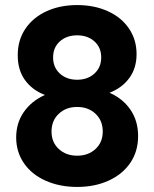

<svg xmlns="http://www.w3.org/2000/svg" viewBox="-20 -731 612 762"><path d="M286.2 -113.1Q330.5 -113.1 359.2 -139.8Q387.8 -166.4 387.8 -208.9Q387.8 -252.4 359.2 -279.4Q330.5 -306.5 286.2 -306.5Q241.8 -306.5 213.2 -279.4Q184.5 -252.4 184.5 -208.9Q184.5 -166.4 213.2 -139.8Q241.8 -113.1 286.2 -113.1ZM286.2 -414.5Q327.9 -414.5 354.8 -439.1Q381.7 -463.6 381.7 -503.1Q381.7 -542.6 354.8 -566.7Q327.9 -590.8 286.2 -590.8Q244.4 -590.8 217.5 -566.7Q190.7 -542.6 190.7 -503.1Q190.7 -463.6 217.5 -439.1Q244.4 -414.5 286.2 -414.5ZM528.1 -190.6Q528.1 -130.4 497.3 -84.9Q466.5 -39.4 411.4 -14.3Q356.4 10.9 286.2 10.9Q216.7 10.9 161.3 -13.8Q105.8 -38.4 75 -83.3Q44.2 -128.1 44.2 -185.6Q44.2 -242.4 74 -285.7Q103.8 -328.9 154.6 -352.4Q205.4 -375.9 266.2 -375.9V-335.8Q205.3 -335.8 156.5 -354.9Q107.7 -373.9 79 -413.4Q50.4 -452.9 50.4 -512Q50.4 -571.6 80.5 -616.5Q110.7 -661.4 164.3 -686.2Q218 -710.9 286.2 -710.9Q354.4 -710.9 408 -686.5Q461.7 -662.2 491.8 -617.9Q522 -573.6 522 -516.4Q522 -460.5 493.3 -421.5Q464.7 -382.5 415.9 -363.3Q367.1 -344.1 306.2 -344.1V-384.2Q367.6 -384.2 418.1 -361.3Q468.5 -338.5 498.3 -294.7Q528.1 -250.9 528.1 -190.6Z"/></svg>

Font: TASA Explorer VF
Style: Regular
Weight: 400
Designer: Weizhong Zhang
Foundry: Local Remote
Version: Version 1.000;Glyphs 3.2 (3192)